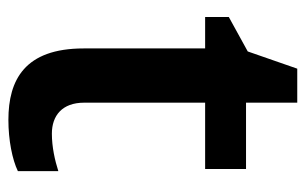

<svg xmlns="http://www.w3.org/2000/svg" viewBox="-152 -548 711 446"><g transform="rotate(90 203.0 -325.5)"><path d="M291 -91C249 -91 219 -115 219 -166V-447H373V-542H219V-661H140L100 -546L20 -502V-447H93V-165C93 -28 166 10 259 10C306 10 351 1 378 -12V-106C353 -98 322 -91 291 -91Z"/></g></svg>

Font: Noto Sans Telugu SemiBold
Style: Regular
Weight: 600
Designer: Jelle Bosma - Monotype Design Team
Foundry: Monotype Imaging Inc.
Version: Version 2.005